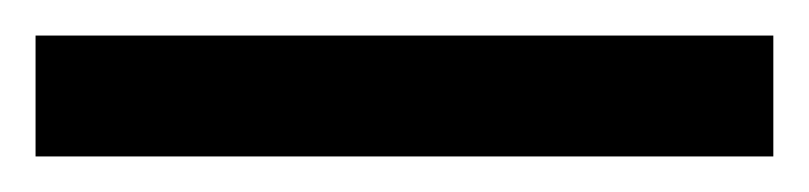

<svg xmlns="http://www.w3.org/2000/svg" viewBox="-22 70 455 108"><path d="M-2 90H413V158H-2Z"/></svg>

Font: Noto Sans Gurmukhi Medium
Style: Regular
Weight: 500
Designer: Jelle Bosma - Monotype Design Team
Foundry: Monotype Imaging Inc.
Version: Version 2.004; ttfautohint (v1.8.4.7-5d5b)